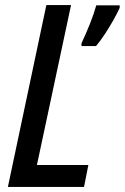

<svg xmlns="http://www.w3.org/2000/svg" viewBox="-20 -734 490 754"><path d="M11 0 162 -714H259L125 -86H327L310 0ZM300 -564Q317 -600 333 -640Q349 -680 358 -713H450V-703Q441 -683 425.5 -655.5Q410 -628 392 -600.5Q374 -573 357 -553H300Z"/></svg>

Font: Noto Sans Condensed Medium
Style: Italic
Weight: 500
Width: 3
Italic angle: -12°
Designer: Monotype Design Team
Foundry: Monotype Imaging Inc.
Version: Version 2.013; ttfautohint (v1.8.4.7-5d5b)